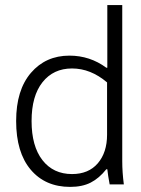

<svg xmlns="http://www.w3.org/2000/svg" viewBox="-20 -730 560 760"><path d="M403.8 -196.8V-403.8Q338.9 -459 265.1 -459Q191.4 -459 148.2 -404.5Q105 -350.1 105 -251Q105 -151.4 147.9 -96.2Q190.9 -41 265.1 -41Q330.6 -41 367.2 -83.7Q403.8 -126.5 403.8 -196.8ZM463.9 -710V-91.8Q463.9 -48.3 470.2 0H414.1Q407.2 -36.1 404.8 -60.1H400.9Q372.6 -24.4 339.1 -7.3Q305.7 9.8 257.8 9.8Q159.2 9.8 101.6 -58.3Q43.9 -126.5 43.9 -251Q43.9 -373.5 102.5 -441.7Q161.1 -509.8 254.9 -509.8Q335.9 -509.8 400.9 -461.9H404.8V-710Z"/></svg>

Font: LT Hoop Light
Style: Regular
Weight: 300
Designer: Daniel Lyons
Foundry: LyonsType
Version: Version 1.000